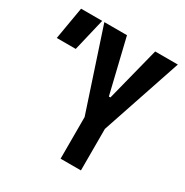

<svg xmlns="http://www.w3.org/2000/svg" viewBox="-166 -822 913 950"><g transform="rotate(30 290.5 -346.5)"><path d="M309.6 0V-237.8L159.2 -693.4H288.6L362.8 -385.7H371.6L449.7 -693.4H579.1L425.8 -237.3V0ZM-5.4 -507.8 26.4 -693.4H147L103 -507.8Z"/></g></svg>

Font: Caskaydia Cove SemiBold
Style: Regular
Weight: 600
Monospace: yes
Designer: Aaron Bell
Foundry: Saja Typeworks
Version: Version 4.300; ttfautohint (v1.8.3)